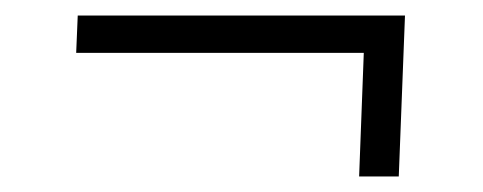

<svg xmlns="http://www.w3.org/2000/svg" viewBox="-20 -381 622 247"><path d="M442 -154 448 -313H78L80 -361H501L493 -154Z"/></svg>

Font: Literata 36pt
Style: Italic
Weight: 400
Italic angle: -2°
Designer: Latin by Veronika Burian and Jose Scaglione. Greek by Irene Vlachou. Cyrillic by Vera Evstafieva
Foundry: TypeTogether
Version: Version 3.002